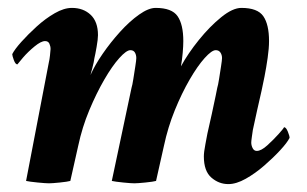

<svg xmlns="http://www.w3.org/2000/svg" viewBox="-20 -458 777 486"><path d="M505 -120Q510 -142 516 -169Q522 -196 526 -216Q530 -236 530 -236Q532 -242 534.5 -258Q537 -274 539.5 -290Q542 -306 542 -311Q542 -319 538 -325Q534 -331 526 -331Q516 -331 498 -311Q480 -291 460 -256.5Q440 -222 422.5 -179Q405 -136 395 -89L375 0Q368 2 348 4Q328 6 320 6Q312 6 292 4Q272 2 263 0L313 -236Q315 -242 317.5 -258Q320 -274 322.5 -290Q325 -306 325 -311Q325 -319 321.5 -325Q318 -331 310 -331Q300 -331 282 -311Q264 -291 244 -256.5Q224 -222 206 -179Q188 -136 178 -89L158 0Q151 2 131.5 4Q112 6 104 6Q96 6 75.5 4Q55 2 46 0L104 -302Q105 -305 106.5 -317.5Q108 -330 108 -334Q108 -341 105 -347.5Q102 -354 94 -354Q84 -354 67.5 -340.5Q51 -327 38.5 -312.5Q26 -298 24 -295Q19 -295 15 -306Q11 -317 11 -321Q17 -333 34 -352Q51 -371 73 -391Q95 -411 118.5 -424.5Q142 -438 162 -438Q191 -438 209.5 -420.5Q228 -403 228 -369Q228 -359 224.5 -339Q221 -319 219 -311Q218 -302 213.5 -285Q209 -268 209 -268Q220 -293 240 -322Q260 -351 284 -377.5Q308 -404 332 -421Q356 -438 374 -438Q415 -438 429.5 -417Q444 -396 444 -354Q444 -342 442.5 -324.5Q441 -307 438 -290Q456 -323 483.5 -357Q511 -391 540 -414.5Q569 -438 591 -438Q632 -438 646.5 -417Q661 -396 661 -354Q661 -336 657.5 -311.5Q654 -287 649.5 -264Q645 -241 642 -228Q638 -210 631 -179.5Q624 -149 620 -129Q619 -122 617.5 -111.5Q616 -101 616 -97Q616 -90 619.5 -83Q623 -76 630 -76Q641 -76 656.5 -90Q672 -104 685 -118.5Q698 -133 699 -136Q704 -136 708.5 -125Q713 -114 713 -109Q707 -97 689.5 -78Q672 -59 649 -39Q626 -19 602 -5.5Q578 8 558 8Q534 8 515 -8.5Q496 -25 496 -62Q496 -73 500 -93.5Q504 -114 505 -120Z"/></svg>

Font: Amiri
Style: Bold Italic
Weight: 700
Italic angle: 10°
Designer: Khaled Hosny
Version: Version 0.113